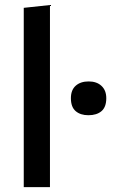

<svg xmlns="http://www.w3.org/2000/svg" viewBox="-20 -764 464 784"><path d="M77 0V-732L184 -743.5V0ZM341 -293.5Q308.5 -293.5 289 -310.2Q269.5 -327 269.5 -363Q269.5 -396.5 289.2 -414Q309 -431.5 342 -431.5Q375 -431.5 394.5 -413.2Q414 -395 414 -363Q414 -327 394.5 -310.2Q375 -293.5 341 -293.5Z"/></svg>

Font: Heraclito Medium
Style: Regular
Weight: 500
Designer: Kostas Bartsokas (font) & Cristiano Sobral (main changes)
Foundry: Kostas Bartsokas (font) & Cristiano Sobral (main changes)
Version: Version 1.00;July 8, 2020;FontCreator 13.0.0.2655 64-bit